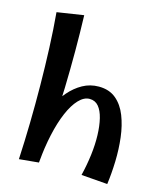

<svg xmlns="http://www.w3.org/2000/svg" viewBox="-119 -895 858 996"><g transform="rotate(15 309.5 -396.5)"><path d="M180 -5 75 5Q80 -90 82 -191Q84 -292 83 -394Q82 -496 78 -594Q74 -692 66 -782L209 -804Q215 -616 209.5 -414.5Q204 -213 180 -5ZM551 11 410 0Q424 -57 431 -113.5Q438 -170 436.5 -220Q435 -270 425.5 -309Q416 -348 397.5 -370Q379 -392 349 -392Q319 -392 291 -362.5Q263 -333 240.5 -280.5Q218 -228 202.5 -157.5Q187 -87 180 -5L111 -129Q115 -169 129.5 -214.5Q144 -260 167 -304.5Q190 -349 221.5 -385.5Q253 -422 292.5 -444Q332 -466 379 -466Q435 -466 471.5 -435.5Q508 -405 528 -354Q548 -303 555.5 -241Q563 -179 561 -113Q559 -47 551 11Z"/></g></svg>

Font: Marhey Light
Style: Regular
Weight: 400
Version: Version 1.000